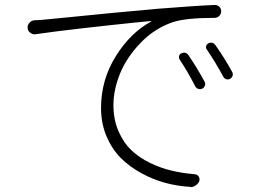

<svg xmlns="http://www.w3.org/2000/svg" viewBox="-20 -725 1040 771"><path d="M701.2 -486.3Q697.3 -493.2 699.2 -500.5Q701.2 -507.8 708 -510.7Q713.9 -513.7 719.7 -513.7Q729.5 -513.7 737.3 -502.9Q773.4 -449.2 801.8 -396.5Q805.7 -388.7 802.7 -380.9Q799.8 -373 792 -369.1Q784.2 -365.2 775.9 -368.2Q767.6 -371.1 763.7 -378.9Q734.4 -436.5 701.2 -486.3ZM810.5 -526.4Q805.7 -532.2 807.6 -539.6Q809.6 -546.9 816.4 -550.8Q822.3 -553.7 828.1 -553.7Q837.9 -553.7 845.7 -543Q882.8 -490.2 912.1 -436.5Q915 -431.6 915 -426.8Q915 -423.8 914.1 -420.9Q911.1 -412.1 903.3 -408.2Q895.5 -404.3 887.7 -407.2Q879.9 -410.2 876 -418Q846.7 -472.7 810.5 -526.4ZM125 -587.9Q112.3 -585 102.5 -592.8Q90.8 -600.6 90.8 -615.2Q90.8 -625 97.7 -632.8Q105.5 -642.6 118.2 -643.6Q146.5 -644.5 171.9 -647.5Q182.6 -648.4 260.7 -656.2Q338.9 -664.1 433.6 -673.3Q528.3 -682.6 609.4 -689.5Q767.6 -702.1 841.8 -705.1Q841.8 -705.1 842.8 -705.1Q852.5 -705.1 860.4 -698.2Q868.2 -690.4 868.2 -679.7Q868.2 -668.9 860.4 -661.1Q852.5 -653.3 841.8 -653.3Q725.6 -653.3 672.9 -635.7Q599.6 -610.4 543.9 -552.2Q488.3 -494.1 461.9 -429.2Q435.5 -364.3 435.5 -302.7Q435.5 -245.1 455.6 -198.7Q475.6 -152.3 507.3 -122.1Q539.1 -91.8 582.5 -70.8Q626 -49.8 669.9 -39.6Q713.9 -29.3 761.7 -25.4Q772.5 -24.4 777.8 -16.1Q783.2 -7.8 780.3 2Q776.4 12.7 765.6 19.5Q756.8 26.4 746.1 26.4Q745.1 26.4 744.1 25.4Q692.4 22.5 643.6 9.3Q594.7 -3.9 547.4 -29.8Q500 -55.7 464.8 -90.8Q429.7 -126 407.7 -177.7Q385.7 -229.5 385.7 -291Q385.7 -404.3 444.8 -499Q503.9 -593.8 586.9 -638.7Q587.9 -639.6 587.4 -640.1Q586.9 -640.6 586.9 -640.6Q583 -640.6 521 -634.3Q459 -627.9 419.4 -623.5Q379.9 -619.1 318.4 -612.3Q256.8 -605.5 208 -599.1Q159.2 -592.8 125 -587.9Z"/></svg>

Font: Gen Jyuu Gothic L Monospace Light
Style: Regular
Weight: 300
Designer: [Source Han Sans]
Ryoko NISHIZUKA  (kana & ideographs); Paul D. Hunt (Latin, Greek & Cyrillic); Wenlong ZHANG  (bopomofo
Version: Version 1.002.20150607